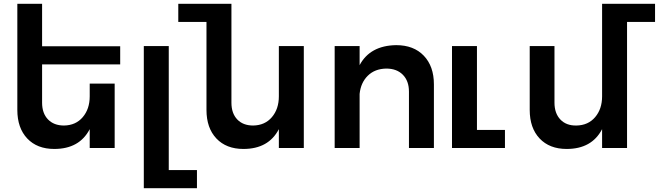

<svg xmlns="http://www.w3.org/2000/svg" viewBox="-20 -777 3459 1008"><path d="M611 -439H201V-238Q201 -182 232 -150Q263 -118 316 -118Q378 -119 414.5 -162Q451 -205 451 -271V-338H582V0H451V-99Q397 5 265 5Q175 5 123 -50Q71 -105 71 -200V-757H201V-534H611Z M866 116H1014V211H735V-535H866Z M1444 -535H1575V0H1444V-99Q1390 5 1258 5Q1168 5 1116 -50Q1064 -105 1064 -200V-662H916V-757H1195V-238Q1195 -182 1225.5 -150Q1256 -118 1309 -118Q1371 -119 1407.5 -162Q1444 -205 1444 -271Z M2060 -540Q2152 -540 2205 -484.5Q2258 -429 2258 -334V0H2127V-296Q2127 -352 2095 -384.5Q2063 -417 2008 -417Q1948 -416 1911 -379.5Q1874 -343 1868 -284V0H1737V-535H1868V-435Q1923 -538 2060 -540Z M2484 -95H2631V0H2353V-535H2484Z M3419 -757V-662H3272V0H3141V-99Q3087 5 2955 5Q2865 5 2813 -50Q2761 -105 2761 -200V-535H2891V-238Q2891 -182 2922 -149.5Q2953 -117 3006 -118Q3068 -119 3104.5 -162Q3141 -205 3141 -271V-757Z"/></svg>

Font: Montserrat arm Medium
Style: Regular
Weight: 500
Designer: Julieta Ulanovsky
Foundry: Julieta Ulanovsky
Version: Version 6.000;PS 006.000;hotconv 1.0.88;makeotf.lib2.5.64775